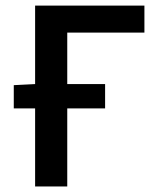

<svg xmlns="http://www.w3.org/2000/svg" viewBox="-20 -674 574 694"><path d="M106.9 0V-282.2H29.8V-366.2L106.9 -370.1V-653.8H502V-556.2H223.1V-370.1H359.9V-282.2H223.1V0Z"/></svg>

Font: Source Sans 3 Semibold
Style: Regular
Weight: 600
Designer: Paul D. Hunt
Foundry: Adobe
Version: Version 3.052;hotconv 1.1.0;makeotfexe 2.6.0